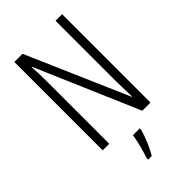

<svg xmlns="http://www.w3.org/2000/svg" viewBox="-280 -795 1097 1097"><g transform="rotate(-45 268.5 -246.5)"><path d="M462 0V-714H409V-234C409 -200 411 -150 412 -98H410L142 -714H76V0H129V-493C129 -542 128 -582 125 -623H128L396 0ZM315 71V61H259C255 101 234 174 222 210V221H251C278 178 302 118 315 71Z"/></g></svg>

Font: Noto Sans Devanagari ExtraCondensed Light
Style: Regular
Weight: 300
Width: 2
Designer: Jelle Bosma - Monotype Design Team
Foundry: Monotype Imaging Inc.
Version: Version 2.004